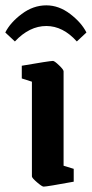

<svg xmlns="http://www.w3.org/2000/svg" viewBox="-56 -692 345 722"><path d="M0 -536.1 -36.1 -569.8Q-17.6 -606.9 25.6 -639.4Q68.8 -671.9 118.2 -671.9Q165.5 -671.9 208 -639.4Q250.5 -606.9 269 -569.8L232.9 -536.1Q180.7 -594.2 118.2 -594.2Q54.7 -594.2 0 -536.1ZM107.9 9.8Q102.1 9.8 83 -6.6Q64 -22.9 64 -28.8V-384.8L25.9 -397V-444.8Q130.9 -462.9 143.1 -462.9Q148.9 -462.9 166 -446.5Q183.1 -430.2 183.1 -423.8V-68.8L221.2 -57.1V-8.8Q120.1 9.8 107.9 9.8Z"/></svg>

Font: Grenze SemiBold
Style: Regular
Weight: 600
Designer: Renata Polastri
Foundry: Omnibus-Type
Version: Version 1.002;PS 001.002;hotconv 1.0.88;makeotf.lib2.5.64775